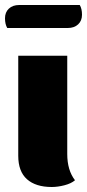

<svg xmlns="http://www.w3.org/2000/svg" viewBox="-26 -733 348 768"><path d="M274 -12Q259 1 232 8Q205 15 181 15Q117 15 82 -16Q47 -47 47 -110V-510H243V-117Q243 -52 274 -12ZM302 -674Q302 -650 286.5 -635.5Q271 -621 245 -621H3Q-6 -636 -6 -660Q-6 -684 9.5 -698.5Q25 -713 51 -713H293Q302 -698 302 -674Z"/></svg>

Font: Sansita ExtraBold
Style: Regular
Weight: 800
Designer: Pablo Cosgaya
Foundry: Omnibus-Type
Version: Version 1.006